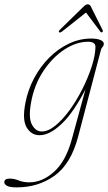

<svg xmlns="http://www.w3.org/2000/svg" viewBox="-100 -608 493 874"><path d="M255.5 14.5Q223 138 148.8 191.5Q74.5 245 -24.5 245Q-55 245 -67.8 238Q-80.5 231 -80.5 221.5Q-80.5 205 -55.5 205Q-35.5 205 -14.8 213.5Q6 222 33.5 222Q92.5 222 146 174Q199.5 126 226.5 27.5L289 -201Q233 -93 179.2 -42.8Q125.5 7.5 80 7.5Q43 7.5 21.8 -27Q0.5 -61.5 15.5 -139Q27 -199 55.2 -252Q83.5 -305 124.2 -345.8Q165 -386.5 213.8 -409.5Q262.5 -432.5 315 -432.5Q341.5 -432.5 357 -426Q372.5 -419.5 372.5 -408.5Q372.5 -400.5 367 -394.5Q361.5 -388.5 359.5 -381ZM41.5 -142Q28.5 -71.5 45.5 -40.5Q62.5 -9.5 90 -9.5Q119.5 -9.5 152.8 -36.8Q186 -64 217.8 -108Q249.5 -152 275.5 -203.8Q301.5 -255.5 317.5 -305.2Q333.5 -355 334.5 -392.5Q335.5 -418 301.5 -418Q247 -418 192.8 -382.2Q138.5 -346.5 97.2 -284.2Q56 -222 41.5 -142ZM183 -465Q172.5 -457 169 -461.5Q165.5 -465.5 171.5 -471.5L280 -577.5Q291 -588.5 299 -588.5Q308.5 -588.5 314 -577.5L367 -471.5Q370.5 -465 365 -461.5Q360.5 -458.5 356 -465L291.5 -551Z"/></svg>

Font: Fraunces 144pt S050 Thin
Style: Italic
Weight: 100
Italic angle: -16°
Version: Version 1.000; ttfautohint (v1.8.3)